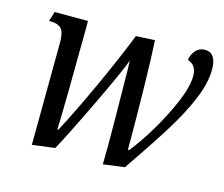

<svg xmlns="http://www.w3.org/2000/svg" viewBox="-84 -657 912 780"><g transform="rotate(15 372.0 -267.5)"><path d="M408 -72Q408 -166 405 -394Q404 -406 404 -425Q388 -378 310 -216Q232 -54 203 -3L108 9L111 -423Q111 -466 96.5 -480.5Q82 -495 53 -495H45L58 -536H198V-502Q196 -193 192 -78H196Q243 -166 301.5 -293.5Q360 -421 402 -527L481 -531Q485 -471 487.5 -343Q490 -215 490 -125V-73H496Q563 -159 616 -265.5Q669 -372 669 -430Q669 -477 631 -488Q634 -512 649.5 -529Q665 -546 687 -546Q736 -546 736 -476Q736 -419 707 -349.5Q678 -280 629 -201Q580 -122 497 -1L407 11Z"/></g></svg>

Font: Noto Serif Narrow
Style: Italic
Weight: 400
Width: 4
Italic angle: -12°
Designer: Monotype Design Team
Foundry: Monotype Imaging Inc.
Version: Version 1.001